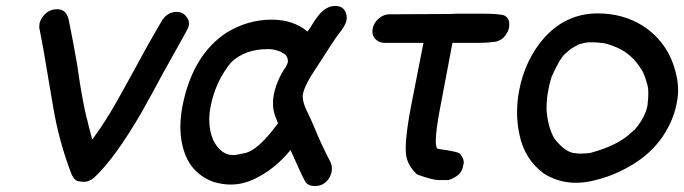

<svg xmlns="http://www.w3.org/2000/svg" viewBox="-20 -589 2298 645"><path d="M261 22Q257 22 244 20Q231 18 221 -2Q177 -115 157 -239L139 -345Q127 -421 112 -496V-501Q112 -506 113 -511Q115 -522 126 -536Q144 -558 172 -558Q203 -558 211 -522Q226 -448 239 -373Q254 -265 271 -192V-191H272Q274 -179 290 -120Q321 -163 337 -189L340 -193V-195Q353 -211 437 -365Q477 -440 520 -513Q539 -549 574 -549Q599 -549 612 -524Q615 -517 615 -509Q615 -506 614 -502Q612 -493 594 -462L527 -342Q493 -278 457 -214Q367 -58 296 8Q279 22 261 22Z M764 -68Q773 -68 804 -75Q848 -85 914 -175L904 -200Q897 -220 897 -242Q897 -257 900 -272Q910 -321 940 -364Q945 -373 947 -380V-385Q947 -396 939 -405Q914 -424 880 -424Q802 -424 756 -379Q705 -317 688 -234Q683 -209 683 -187Q683 -148 697 -117Q722 -68 764 -68ZM1038 36Q1015 36 1005.5 21Q996 6 956 -85Q902 -19 833 13Q795 31 755 31Q725 31 694 21Q628 -5 603 -68Q586 -111 586 -163Q586 -196 593 -233Q627 -405 742 -480Q813 -523 893 -523Q965 -523 1013 -483L1023 -497Q1034 -517 1049 -536Q1075 -569 1106 -569Q1136 -569 1143 -542Q1145 -535 1145 -529Q1145 -525 1144 -521Q1141 -503 1117 -474Q1103 -456 1047 -368Q1004 -305 998 -274Q997 -270 997 -265Q997 -245 1010 -218Q1024 -190 1036 -161Q1060 -102 1089 -47Q1095 -35 1095 -23Q1095 -18 1094 -12Q1092 0 1084 12Q1067 36 1038 36Z M1403 -445H1270Q1251 -446 1239 -460Q1231 -470 1231 -483Q1231 -488 1232 -493Q1236 -513 1252.5 -527Q1269 -541 1289 -541L1492 -542L1514 -543Q1534 -543 1599 -543Q1664 -543 1676 -536Q1691 -527 1691 -508Q1691 -502 1690 -496Q1688 -484 1677 -469Q1666 -454 1646 -449Q1616 -445 1586 -445H1500L1459 -229Q1444 -151 1444 -116Q1444 -94 1450 -89Q1527 -79 1527 -70Q1538 -56 1538 -43Q1538 -40 1537 -37L1535 -28Q1530 1 1487 16H1455Q1433 16 1381 -3Q1351 -31 1345 -64Q1343 -75 1343 -91Q1343 -140 1361 -233L1400 -432Q1401 -439 1403 -445Z M1915 25Q1856 25 1807 -6Q1742 -54 1725 -137Q1717 -174 1717 -212Q1717 -248 1724 -285Q1744 -389 1809 -463Q1883 -544 1988 -544Q2073 -544 2140 -502Q2227 -445 2251 -341Q2258 -314 2258 -286Q2258 -264 2253 -241Q2243 -186 2206 -130Q2168 -75 2109 -38.5Q2050 -2 1988 14Q1950 25 1915 25ZM1924 -73Q1940 -73 1951 -74L1962 -75Q2033 -94 2075 -123Q2089 -132 2109 -151Q2110 -152 2111 -152Q2137 -181 2150 -215Q2150 -218 2151 -218L2155 -234Q2158 -258 2158 -275Q2158 -293 2155 -303V-305L2154 -306Q2147 -335 2136 -354Q2136 -355 2135 -355Q2103 -408 2051 -430Q2016 -445 1998 -445Q1987 -447 1961 -447Q1949 -447 1924 -440L1923 -439Q1914 -435 1907.5 -430.5Q1901 -426 1899 -426L1878 -408Q1861 -393 1833 -331Q1826 -310 1822 -286Q1816 -259 1816 -221Q1820 -163 1842 -124Q1881 -74 1916 -74Z"/></svg>

Font: Bad Comic
Style: Italic
Weight: 400
Italic angle: -11°
Designer: GGBotNet
Foundry: GGBotNet
Version: 0.95